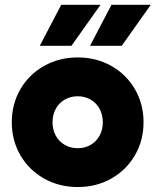

<svg xmlns="http://www.w3.org/2000/svg" viewBox="-20 -753 638 787"><path d="M28.3 -252Q28.3 -326.7 63.7 -387.5Q99.1 -448.2 160.9 -482.9Q222.7 -517.6 298.8 -517.6Q374.5 -517.6 436 -482.9Q497.6 -448.2 533 -387.5Q568.4 -326.7 568.4 -252Q568.4 -177.2 533 -116.5Q497.6 -55.7 436 -21Q374.5 13.7 298.8 13.7Q222.7 13.7 160.9 -21Q99.1 -55.7 63.7 -116.5Q28.3 -177.2 28.3 -252ZM401.4 -252Q401.4 -282.7 388.2 -306.9Q375 -331.1 351.6 -344.7Q328.1 -358.4 298.8 -358.4Q269 -358.4 245.4 -344.7Q221.7 -331.1 208.5 -306.9Q195.3 -282.7 195.3 -252Q195.3 -221.2 208.5 -197Q221.7 -172.9 245.4 -159.2Q269 -145.5 298.8 -145.5Q328.1 -145.5 351.6 -159.2Q375 -172.9 388.2 -197Q401.4 -221.2 401.4 -252ZM349.1 -565.4 437 -733.4H598.1L479 -565.4ZM143.1 -565.4 231 -733.4H392.1L272.9 -565.4Z"/></svg>

Font: Wanted Sans Black
Style: Regular
Weight: 900
Designer: Original Design by Kil Hyung-jin and Kang Hanbin, Wanted Lab, Inc; Hangeul from Source Han Sans by Jang Soo-young and Ka
Foundry: Wanted Lab, Inc.
Version: Version 1.003